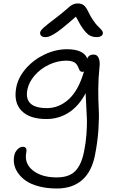

<svg xmlns="http://www.w3.org/2000/svg" viewBox="-20 -828 673 1108"><path d="M241.2 -613.8Q225.1 -613.8 217.3 -622.1Q209.5 -630.4 211.9 -642.1Q214.4 -652.3 230.7 -667.5Q247.1 -682.6 308.1 -729Q330.1 -745.6 351.8 -764.2Q373.5 -782.7 382.3 -790.3Q391.1 -797.9 402.6 -803Q414.1 -808.1 428.2 -808.1Q450.2 -808.1 463.6 -797.6Q477.1 -787.1 491.2 -756.8Q503.4 -731.9 517.1 -711.7Q530.8 -691.4 540.8 -681.2Q550.8 -670.9 559.3 -662.4Q567.9 -653.8 571.3 -647.2Q574.7 -640.6 573.2 -632.8Q571.8 -624.5 562.3 -619.1Q552.7 -613.8 540 -613.8Q516.6 -613.8 500 -622.1Q483.4 -630.4 463.4 -656.2Q443.4 -682.1 418 -731.9Q371.6 -690.9 339.4 -665.3Q307.1 -639.6 288.3 -629.4Q269.5 -619.1 260.7 -616.5Q252 -613.8 241.2 -613.8ZM308.1 259.8Q251 259.8 204.8 247.6Q158.7 235.4 130.4 215.8Q102.1 196.3 84.5 171.1Q66.9 146 62 120.6Q57.1 95.2 62 70.8Q65.9 49.8 80.6 34.4Q95.2 19 111.8 19Q137.7 19 131.8 50.8Q118.7 114.7 169.4 155.3Q220.2 195.8 307.1 195.8Q378.4 195.8 414.1 159.4Q449.7 123 464.8 47.9Q475.1 -1.5 478.8 -52.2Q482.4 -103 481.7 -134Q481 -165 477.8 -216.8Q474.6 -268.6 474.1 -290Q435.1 -215.8 377 -178.5Q318.8 -141.1 248 -141.1Q149.9 -141.1 103.5 -189.7Q57.1 -238.3 74.2 -325.2Q85.9 -383.3 130.9 -434.1Q175.8 -484.9 239 -514.4Q302.2 -543.9 366.2 -543.9Q461.9 -543.9 483.9 -490.2Q492.2 -513.2 520 -513.2Q541.5 -513.2 549.8 -492.2Q558.1 -471.2 554.2 -439.9Q547.4 -377 547.1 -312.5Q546.9 -248 549.8 -198.7Q552.7 -149.4 547.9 -78.4Q543 -7.3 527.8 68.8Q509.3 162.6 453.6 211.2Q397.9 259.8 308.1 259.8ZM138.2 -312Q127.4 -258.8 155.3 -231.4Q183.1 -204.1 251 -204.1Q320.3 -204.1 376.7 -255.1Q433.1 -306.2 464.8 -416Q460.4 -413.1 456.1 -413.1Q447.8 -413.1 442.9 -418Q438 -422.9 435.8 -429.9Q433.6 -437 429 -445.6Q424.3 -454.1 418.2 -461.2Q412.1 -468.3 397.9 -473.1Q383.8 -478 363.8 -478Q311.5 -478 262.5 -454.6Q213.4 -431.2 180.2 -392.8Q147 -354.5 138.2 -312Z"/></svg>

Font: Shantell Sans Irregular
Style: Italic
Weight: 300
Italic angle: -11.31°
Designer: Stephen Nixon, Anya Danilova, Shantell Martin
Foundry: Arrow Type
Version: Version 1.006;[9816181b4]